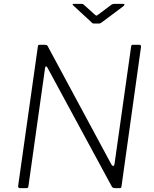

<svg xmlns="http://www.w3.org/2000/svg" viewBox="-20 -974 795 994"><path d="M702 -742Q711 -742 710 -731L609 -9Q608 0 600 0H577Q571 0 566.5 -1.5Q562 -3 559 -8L226 -623Q222 -631 218 -630Q214 -629 213 -620L127 -9Q126 -4 124 -2Q122 0 116 0H84Q78 0 75.5 -3.5Q73 -7 74 -12L176 -733Q177 -739 178.5 -740.5Q180 -742 186 -742H213Q219 -742 222.5 -740Q226 -738 228 -733L557 -122Q562 -114 567 -115Q572 -116 573 -126L659 -734Q660 -739 661.5 -740.5Q663 -742 667 -742ZM556 -949Q561 -952 564.5 -953Q568 -954 572 -954H617Q624 -954 624.5 -951Q625 -948 619 -942L508 -859Q505 -857 501 -854.5Q497 -852 491 -852H468Q460 -852 456.5 -855.5Q453 -859 449 -863L360 -945Q356 -949 356 -951.5Q356 -954 361 -954H402Q407 -954 410 -952.5Q413 -951 417 -947L471 -898Q479 -892 480.5 -893Q482 -894 492 -901Z"/></svg>

Font: Libre Franklin ExtraLight
Style: Italic
Weight: 250
Italic angle: -8°
Designer: Pablo Impallari, Rodrigo Fuenzalida, Nhung Nguyen
Foundry: Impallari Type
Version: Version 3.000